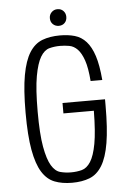

<svg xmlns="http://www.w3.org/2000/svg" viewBox="-57 -865 628 918"><g transform="rotate(-5 257.0 -406.5)"><path d="M239 -324H385Q384 -223 373.5 -166Q363 -109 345 -81Q327 -53 303 -46.5Q279 -40 251 -40Q224 -40 199.5 -46.5Q175 -53 157 -83Q139 -113 128 -174Q117 -235 117 -343Q117 -452 128 -513Q139 -574 157 -604Q175 -634 199.5 -640.5Q224 -647 251 -647Q274 -647 295.5 -643Q317 -639 334.5 -621Q352 -603 364.5 -567Q377 -531 382 -467H438Q432 -539 417.5 -583.5Q403 -628 380 -653.5Q357 -679 325.5 -688Q294 -697 255 -697Q206 -697 169.5 -683Q133 -669 108.5 -630.5Q84 -592 71.5 -523Q59 -454 59 -343Q59 -233 71.5 -164Q84 -95 108 -56.5Q132 -18 168 -4Q204 10 252 10Q300 10 336 -4Q372 -18 396 -57Q420 -96 431.5 -165Q443 -234 443 -343V-374H239ZM254 -743Q271 -743 282 -754Q293 -765 293 -783Q293 -800 282 -811.5Q271 -823 254 -823Q237 -823 225.5 -811.5Q214 -800 214 -783Q214 -765 225.5 -754Q237 -743 254 -743Z"/></g></svg>

Font: Secuela Light
Style: Regular
Weight: 300
Designer: Fernando Haro
Foundry: deFharo
Version: Version 1.708